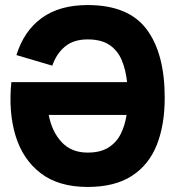

<svg xmlns="http://www.w3.org/2000/svg" viewBox="-20 -730 710 760"><path d="M327 10Q212 10 141 -44.5Q70 -99 41.5 -193Q13 -287 25 -405H483Q478 -453 462 -491.5Q446 -530 413.5 -552Q381 -574 327 -574Q271 -574 237 -545.5Q203 -517 187 -470L45 -512Q75 -608 145.5 -659Q216 -710 327 -710Q488 -710 560 -614.5Q632 -519 632 -343Q632 -235 600.5 -156Q569 -77 501.5 -33.5Q434 10 327 10ZM327 -126Q378 -126 410 -146.5Q442 -167 458.5 -201Q475 -235 481 -275H173Q185 -210 223.5 -168Q262 -126 327 -126Z"/></svg>

Font: Haskoy ExtraBold
Style: Regular
Weight: 800
Designer: Ertekin Erdin
Foundry: Ertekin Erdin
Version: Version 2.000; ttfautohint (v1.8.4.7-5d5b)